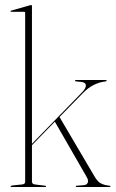

<svg xmlns="http://www.w3.org/2000/svg" viewBox="-20 -743 462 763"><path d="M24 0Q22 0 22 -2Q22 -4.5 29 -6L68 -10Q80 -11.5 80 -20V-692Q80 -696 76 -696H24Q22 -696 22 -698Q22 -700.5 25 -701L99 -722Q102 -723 104 -723Q107 -723 107 -719V-171.5L305 -375Q322 -392.5 321.2 -404Q320.5 -415.5 302.5 -417.5L282 -419.5Q278 -420 278 -422.5Q278 -425 282 -425H399Q404 -425 404 -422.5Q404 -419.5 397 -419Q376.5 -417 353.2 -405.8Q330 -394.5 309.5 -373L216.5 -278L355.5 -42Q367 -22 380 -14.8Q393 -7.5 414.5 -5Q419 -4.5 419 -2Q419 0 416.5 0H283.5Q281 0 281 -2Q281 -5 286 -5L312 -7Q325 -8 328.8 -17.2Q332.5 -26.5 324 -40.5L198 -259.5L107 -166V-21Q107 -11.5 119 -10L159 -5Q163 -5 163 -2Q163 0 160 0Z"/></svg>

Font: Fraunces 144pt S000 Thin
Style: Regular
Weight: 100
Version: Version 1.000; ttfautohint (v1.8.3)